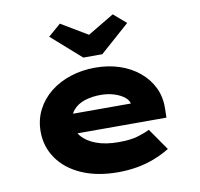

<svg xmlns="http://www.w3.org/2000/svg" viewBox="-87 -892 1036 994"><g transform="rotate(-10 431.0 -395.0)"><path d="M455 10Q346 10 265 -25.5Q184 -61 140 -124Q96 -187 96 -266Q96 -329 122.5 -380.5Q149 -432 195 -468.5Q241 -505 301.5 -524.5Q362 -544 430 -544Q500 -544 558.5 -524.5Q617 -505 661 -468.5Q705 -432 729 -382Q753 -332 751 -270L750 -225H218L195 -329H601L583 -301V-320Q581 -344 560 -361.5Q539 -379 506 -389.5Q473 -400 434 -400Q388 -400 350 -387.5Q312 -375 289.5 -348Q267 -321 267 -281Q267 -242 292.5 -211Q318 -180 367 -161.5Q416 -143 484 -143Q549 -143 589 -155.5Q629 -168 649 -179L729 -64Q690 -40 645.5 -23Q601 -6 553.5 2Q506 10 455 10ZM380 -606 225 -743 291 -800 445 -708H415L569 -800L635 -743L480 -606Z"/></g></svg>

Font: Lexend Tera ExtraBold
Style: Regular
Weight: 800
Designer: Bonnie Shaver-Troup, Thomas Jockin
Foundry: Lexend
Version: Version 1.007